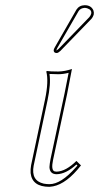

<svg xmlns="http://www.w3.org/2000/svg" viewBox="-20 -703 379 735"><path d="M152.3 -321.8Q167 -391.6 157.2 -429.2L159.7 -431.2Q171.4 -429.2 203.1 -429.2Q228.5 -429.7 255.4 -439Q255.4 -438 236.8 -342.8L183.1 -90.8Q174.8 -51.8 189 -46.9Q192.9 -45.9 196.8 -45.9Q231.9 -46.9 272.5 -86.9L290 -69.8Q235.4 0 183.6 10.3Q175.8 11.7 169.4 12.2Q103 12.2 97.2 -40.5Q96.2 -55.2 99.1 -70.8ZM304.2 -683.1Q328.6 -683.1 337.4 -663.6Q340.3 -655.8 338.9 -647.9Q335.9 -637.2 329.1 -629.9L210.9 -507.8Q203.1 -500.5 197.3 -500Q186 -500 185.5 -509.8Q185.5 -511.7 186 -513.2Q187 -517.1 190.4 -522.9L272.5 -666Q283.2 -682.6 304.2 -683.1ZM162.1 -319.8 108.9 -68.8Q98.1 -11.2 147.5 0Q158.2 2 169.4 2Q213.4 2 269.5 -61.5Q273.4 -65.9 276.4 -69.3L272.5 -73.2Q232.4 -36.6 196.8 -36.1Q171.4 -36.1 169.4 -61.5Q169.4 -63.5 169.4 -64.5Q169.9 -75.2 173.3 -93.3L227.1 -345.2Q232.4 -371.1 242.7 -424.3Q222.2 -418.9 203.1 -418.9Q187.5 -418.9 169.4 -419.9Q175.3 -382.3 162.1 -319.8ZM304.2 -672.9Q288.6 -671.9 281.2 -661.1L198.7 -518.1Q196.8 -513.7 195.8 -510.7Q195.8 -510.7 195.8 -510.3H196.8Q200.2 -512.2 203.6 -515.1L321.8 -637.2Q326.7 -642.6 329.1 -650.4Q332 -665 314.9 -670.9Q309.6 -672.9 304.2 -672.9Z"/></svg>

Font: Linux Biolinum Outline O
Style: Italic
Weight: 400
Italic angle: -12°
Designer: Philipp H. Poll
Foundry: Philipp H. Poll
Version: Version 0.6.2